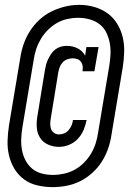

<svg xmlns="http://www.w3.org/2000/svg" viewBox="-20 -735 540 787"><path d="M222 -133Q199 -133 178 -142Q157 -151 145 -169Q133 -187 131 -210.5Q129 -234 133 -257L164 -447Q166 -459 169 -470.5Q172 -482 177.5 -493Q183 -504 190 -514.5Q197 -525 207 -532.5Q217 -540 229 -543.5Q241 -547 253 -547Q265 -547 276.5 -544.5Q288 -542 298 -537Q308 -532 316 -524Q324 -516 329 -507L334 -542H384L367 -443H318Q320 -453 319 -463Q318 -473 312.5 -481Q307 -489 297.5 -492.5Q288 -496 278 -496Q267 -496 256 -492Q245 -488 237 -479.5Q229 -471 225 -460.5Q221 -450 219 -439L188 -249Q186 -238 186 -226.5Q186 -215 189.5 -205.5Q193 -196 202 -190Q211 -184 222 -184Q233 -184 243.5 -188.5Q254 -193 261.5 -202Q269 -211 273.5 -221.5Q278 -232 279 -243H335Q331 -222 322.5 -202Q314 -182 299 -166Q284 -150 263.5 -141.5Q243 -133 222 -133ZM196 32Q164 32 133.5 25Q103 18 79 0.5Q55 -17 39.5 -42.5Q24 -68 17 -97.5Q10 -127 11 -158.5Q12 -190 17 -222L63 -497Q67 -525 76.5 -553Q86 -581 102 -606.5Q118 -632 141 -653.5Q164 -675 191 -688Q218 -701 246.5 -708Q275 -715 304 -715H305Q337 -715 366.5 -706.5Q396 -698 420 -681Q444 -664 460 -638Q476 -612 483 -582.5Q490 -553 489 -521.5Q488 -490 483 -458L437 -183Q433 -155 423.5 -127Q414 -99 398 -73.5Q382 -48 359 -27Q336 -6 309 7.5Q282 21 253 26.5Q224 32 196 32ZM197 -18Q219 -18 242 -23Q265 -28 285.5 -39Q306 -50 323.5 -67.5Q341 -85 353 -105Q365 -125 372 -147Q379 -169 382 -191L428 -466Q432 -490 433 -514Q434 -538 429.5 -560.5Q425 -583 415 -603Q405 -623 387 -636.5Q369 -650 346.5 -656Q324 -662 300 -662Q278 -662 255.5 -657Q233 -652 213 -640.5Q193 -629 176 -612Q159 -595 147 -574.5Q135 -554 128 -532.5Q121 -511 118 -489L72 -214Q68 -190 67 -166.5Q66 -143 70 -120.5Q74 -98 84.5 -78Q95 -58 111.5 -44Q128 -30 150.5 -24Q173 -18 197 -18Z"/></svg>

Font: Iosevka Slab Oblique
Style: Regular
Weight: 400
Italic angle: -9°
Monospace: yes
Designer: Belleve Invis
Foundry: Belleve Invis
Version: Version 11.1.1; ttfautohint (v1.8.3)